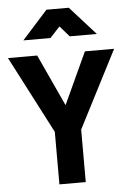

<svg xmlns="http://www.w3.org/2000/svg" viewBox="-60 -958 678 1002"><g transform="rotate(-5 278.5 -457.0)"><path d="M210 -275V0H348V-275L556 -680H403L278 -409L153 -680H0ZM222 -914 88 -765H230L282 -821L331 -765H473L339 -914Z"/></g></svg>

Font: Online Auction - Bold
Style: Bold
Weight: 500
Designer: Mohamed Mostafa, the designer of Online Auction
Foundry: Kief Type Foundry
Version: ""